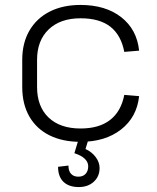

<svg xmlns="http://www.w3.org/2000/svg" viewBox="-20 -567 635 777"><path d="M306 7Q233 7 180 -19.5Q127 -46 98.5 -96Q70 -146 70 -215V-325Q70 -393 99 -443Q128 -493 181 -520Q234 -547 306 -547Q407 -547 470.5 -497.5Q534 -448 543 -362L483 -357Q470 -425 426.5 -459Q383 -493 306 -493Q224 -493 177 -448Q130 -403 130 -325V-215Q130 -136 176.5 -91.5Q223 -47 306 -47Q381 -47 425.5 -81.5Q470 -116 483 -183L543 -178Q534 -93 470 -43Q406 7 306 7ZM299 190Q259 190 237 169Q215 148 215 108L257 103Q257 125 267.5 136.5Q278 148 297 148Q316 148 326.5 136.5Q337 125 337 106Q337 89 323 75.5Q309 62 281 53L297 0H337L326 36Q352 48 367.5 69Q383 90 383 113Q383 147 359.5 168.5Q336 190 299 190Z"/></svg>

Font: Pathway Extreme 8pt Thin
Style: Regular
Weight: 100
Designer: Eduardo Rodriguez Tunni
Foundry: Eduardo Rodriguez Tunni
Version: Version 1.000